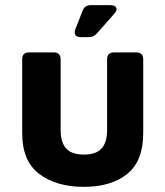

<svg xmlns="http://www.w3.org/2000/svg" viewBox="-20 -709 641 744"><path d="M304 15Q198 15 132 -35Q66 -85 66 -193V-479Q66 -506 93 -506H188Q215 -506 215 -479V-205Q215 -157 236.5 -133.5Q258 -110 305 -110Q352 -110 373.5 -133.5Q395 -157 395 -205V-479Q395 -506 422 -506H508Q535 -506 535 -479V-193Q535 -85 473 -35Q411 15 304 15ZM294 -565Q262 -565 272 -596L300 -667Q308 -689 331 -689H408Q426 -689 430.5 -679Q435 -669 423 -656L356 -580Q343 -565 323 -565Z"/></svg>

Font: Pitagon Sans
Style: Bold
Weight: 700
Designer: Travis Tran
Foundry: Pitagon
Version: Version 1.001; ttfautohint (v1.8.4.7-5d5b);gftools[0.9.26]